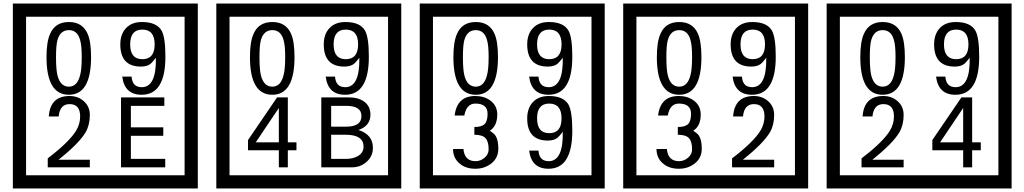

<svg xmlns="http://www.w3.org/2000/svg" viewBox="-20 -980 5815 1090"><path d="M1103 90H53V-960H1103ZM1028 15V-885H128V15ZM497 -656Q497 -442 371 -442Q244 -442 244 -656Q244 -744 265 -789Q294 -855 371 -855Q448 -855 477 -789Q497 -745 497 -656ZM444 -656Q444 -723 435 -752Q420 -809 371 -809Q322 -809 306 -752Q298 -723 298 -656Q298 -587 306 -553Q322 -488 371 -488Q419 -488 435 -554Q444 -587 444 -656ZM919 -658Q919 -442 784 -442Q687 -442 674 -545H727Q731 -485 785 -485Q868 -485 865 -652Q844 -625 834 -617Q814 -602 780 -602Q663 -602 663 -728Q663 -786 695.5 -820.5Q728 -855 786 -855Q870 -855 898 -805Q919 -766 919 -658ZM858 -728Q858 -812 788 -812Q719 -812 719 -728Q719 -644 788 -644Q858 -644 858 -728ZM490 -30H251V-81Q372 -173 412 -238Q435 -276 435 -319Q435 -389 375 -389Q320 -389 313 -319H257Q265 -435 375 -435Q423 -435 456.5 -405Q490 -375 490 -327Q490 -271 466 -229Q428 -165 312 -73H490ZM918 -30H667V-427H913V-379H723V-257H907V-209H723V-78H918Z M2258 90H1208V-960H2258ZM2183 15V-885H1283V15ZM1652 -656Q1652 -442 1526 -442Q1399 -442 1399 -656Q1399 -744 1420 -789Q1449 -855 1526 -855Q1603 -855 1632 -789Q1652 -745 1652 -656ZM1599 -656Q1599 -723 1590 -752Q1575 -809 1526 -809Q1477 -809 1461 -752Q1453 -723 1453 -656Q1453 -587 1461 -553Q1477 -488 1526 -488Q1574 -488 1590 -554Q1599 -587 1599 -656ZM2074 -658Q2074 -442 1939 -442Q1842 -442 1829 -545H1882Q1886 -485 1940 -485Q2023 -485 2020 -652Q1999 -625 1989 -617Q1969 -602 1935 -602Q1818 -602 1818 -728Q1818 -786 1850.5 -820.5Q1883 -855 1941 -855Q2025 -855 2053 -805Q2074 -766 2074 -658ZM2013 -728Q2013 -812 1943 -812Q1874 -812 1874 -728Q1874 -644 1943 -644Q2013 -644 2013 -728ZM1663 -127H1614V-30H1563V-127H1388V-185L1553 -427H1614V-172H1663ZM1563 -172V-367L1432 -172ZM2097 -141Q2097 -93 2061.5 -61.5Q2026 -30 1978 -30H1804V-427H1963Q2014 -427 2046 -404Q2083 -378 2083 -329Q2083 -266 2015 -242Q2097 -216 2097 -141ZM2032 -321Q2032 -379 1947 -379H1860V-261H1946Q2032 -261 2032 -321ZM2044 -147Q2044 -215 1943 -215H1860V-78H1946Q1983 -78 2010 -93Q2044 -112 2044 -147Z M3413 90H2363V-960H3413ZM3338 15V-885H2438V15ZM2807 -656Q2807 -442 2681 -442Q2554 -442 2554 -656Q2554 -744 2575 -789Q2604 -855 2681 -855Q2758 -855 2787 -789Q2807 -745 2807 -656ZM2754 -656Q2754 -723 2745 -752Q2730 -809 2681 -809Q2632 -809 2616 -752Q2608 -723 2608 -656Q2608 -587 2616 -553Q2632 -488 2681 -488Q2729 -488 2745 -554Q2754 -587 2754 -656ZM3229 -658Q3229 -442 3094 -442Q2997 -442 2984 -545H3037Q3041 -485 3095 -485Q3178 -485 3175 -652Q3154 -625 3144 -617Q3124 -602 3090 -602Q2973 -602 2973 -728Q2973 -786 3005.5 -820.5Q3038 -855 3096 -855Q3180 -855 3208 -805Q3229 -766 3229 -658ZM3168 -728Q3168 -812 3098 -812Q3029 -812 3029 -728Q3029 -644 3098 -644Q3168 -644 3168 -728ZM2809 -136Q2809 -84 2770.5 -53Q2732 -22 2679 -22Q2624 -22 2590 -51Q2552 -82 2552 -134H2611Q2617 -65 2680 -65Q2708 -65 2731 -84.5Q2754 -104 2754 -132Q2754 -177 2736 -196Q2718 -215 2673 -215V-259Q2715 -259 2731.5 -276Q2748 -293 2748 -334Q2748 -392 2679 -392Q2628 -392 2616 -324H2561Q2574 -435 2678 -435Q2729 -435 2764 -409Q2803 -380 2803 -330Q2803 -265 2761 -238Q2785 -222 2793 -210Q2809 -185 2809 -136ZM3229 -238Q3229 -22 3094 -22Q2997 -22 2984 -125H3037Q3041 -65 3095 -65Q3178 -65 3175 -232Q3154 -205 3144 -197Q3124 -182 3090 -182Q2973 -182 2973 -308Q2973 -366 3005.5 -400.5Q3038 -435 3096 -435Q3180 -435 3208 -385Q3229 -346 3229 -238ZM3168 -308Q3168 -392 3098 -392Q3029 -392 3029 -308Q3029 -224 3098 -224Q3168 -224 3168 -308Z M4568 90H3518V-960H4568ZM4493 15V-885H3593V15ZM3962 -656Q3962 -442 3836 -442Q3709 -442 3709 -656Q3709 -744 3730 -789Q3759 -855 3836 -855Q3913 -855 3942 -789Q3962 -745 3962 -656ZM3909 -656Q3909 -723 3900 -752Q3885 -809 3836 -809Q3787 -809 3771 -752Q3763 -723 3763 -656Q3763 -587 3771 -553Q3787 -488 3836 -488Q3884 -488 3900 -554Q3909 -587 3909 -656ZM4384 -658Q4384 -442 4249 -442Q4152 -442 4139 -545H4192Q4196 -485 4250 -485Q4333 -485 4330 -652Q4309 -625 4299 -617Q4279 -602 4245 -602Q4128 -602 4128 -728Q4128 -786 4160.5 -820.5Q4193 -855 4251 -855Q4335 -855 4363 -805Q4384 -766 4384 -658ZM4323 -728Q4323 -812 4253 -812Q4184 -812 4184 -728Q4184 -644 4253 -644Q4323 -644 4323 -728ZM3964 -136Q3964 -84 3925.5 -53Q3887 -22 3834 -22Q3779 -22 3745 -51Q3707 -82 3707 -134H3766Q3772 -65 3835 -65Q3863 -65 3886 -84.5Q3909 -104 3909 -132Q3909 -177 3891 -196Q3873 -215 3828 -215V-259Q3870 -259 3886.5 -276Q3903 -293 3903 -334Q3903 -392 3834 -392Q3783 -392 3771 -324H3716Q3729 -435 3833 -435Q3884 -435 3919 -409Q3958 -380 3958 -330Q3958 -265 3916 -238Q3940 -222 3948 -210Q3964 -185 3964 -136ZM4375 -30H4136V-81Q4257 -173 4297 -238Q4320 -276 4320 -319Q4320 -389 4260 -389Q4205 -389 4198 -319H4142Q4150 -435 4260 -435Q4308 -435 4341.5 -405Q4375 -375 4375 -327Q4375 -271 4351 -229Q4313 -165 4197 -73H4375Z M5723 90H4673V-960H5723ZM5648 15V-885H4748V15ZM5117 -656Q5117 -442 4991 -442Q4864 -442 4864 -656Q4864 -744 4885 -789Q4914 -855 4991 -855Q5068 -855 5097 -789Q5117 -745 5117 -656ZM5064 -656Q5064 -723 5055 -752Q5040 -809 4991 -809Q4942 -809 4926 -752Q4918 -723 4918 -656Q4918 -587 4926 -553Q4942 -488 4991 -488Q5039 -488 5055 -554Q5064 -587 5064 -656ZM5539 -658Q5539 -442 5404 -442Q5307 -442 5294 -545H5347Q5351 -485 5405 -485Q5488 -485 5485 -652Q5464 -625 5454 -617Q5434 -602 5400 -602Q5283 -602 5283 -728Q5283 -786 5315.5 -820.5Q5348 -855 5406 -855Q5490 -855 5518 -805Q5539 -766 5539 -658ZM5478 -728Q5478 -812 5408 -812Q5339 -812 5339 -728Q5339 -644 5408 -644Q5478 -644 5478 -728ZM5110 -30H4871V-81Q4992 -173 5032 -238Q5055 -276 5055 -319Q5055 -389 4995 -389Q4940 -389 4933 -319H4877Q4885 -435 4995 -435Q5043 -435 5076.5 -405Q5110 -375 5110 -327Q5110 -271 5086 -229Q5048 -165 4932 -73H5110ZM5548 -127H5499V-30H5448V-127H5273V-185L5438 -427H5499V-172H5548ZM5448 -172V-367L5317 -172Z"/></svg>

Font: Unicode BMP Fallback SIL
Style: Regular
Weight: 400
Foundry: NRSI, SIL International
Version: Version 5.1 Based on Unicode 5.1